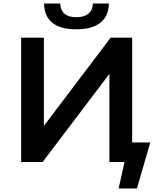

<svg xmlns="http://www.w3.org/2000/svg" viewBox="-20 -912 896 1081"><path d="M228 -892H319Q320 -855 343 -835Q366 -815 410 -815Q453 -815 477.5 -835Q502 -855 503 -892H593Q592 -822 545.5 -784.5Q499 -747 410 -747Q320 -747 274.5 -784Q229 -821 228 -892ZM826 -110 751 149H648L681 0H596V-496L220 0H99V-700H227V-203L603 -700H724V-110Z"/></svg>

Font: APTA Sans SemiBold
Style: Bold
Weight: 600
Version: Version 7.200